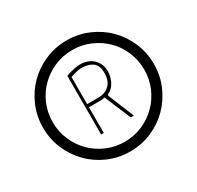

<svg xmlns="http://www.w3.org/2000/svg" viewBox="-152 -883 1096 1067"><g transform="rotate(-30 395.5 -350.0)"><path d="M751 -350Q751 -276 723 -211.5Q695 -147 647 -98.5Q599 -50 534 -22Q469 6 396 6Q322 6 257 -22Q192 -50 144 -98.5Q96 -147 68 -211.5Q40 -276 40 -350Q40 -424 68 -489Q96 -554 144 -602Q192 -650 257 -678Q322 -706 396 -706Q469 -706 534 -678Q599 -650 647 -602Q695 -554 723 -489Q751 -424 751 -350ZM689 -350Q689 -411 666 -465Q643 -519 603 -558.5Q563 -598 509.5 -621Q456 -644 396 -644Q335 -644 281.5 -621Q228 -598 188 -558.5Q148 -519 125 -465Q102 -411 102 -350Q102 -289 125 -235.5Q148 -182 188 -142Q228 -102 281.5 -79Q335 -56 396 -56Q456 -56 509.5 -79Q563 -102 603 -142Q643 -182 666 -235.5Q689 -289 689 -350ZM390 -532Q379 -532 366.5 -529.5Q354 -527 343 -524Q331 -520 318 -516V-342H390Q434 -342 461 -368.5Q488 -395 488 -444Q488 -493 461 -512.5Q434 -532 390 -532ZM443 -323 511 -157H491L420 -326Q409 -323 404 -322.5Q399 -322 394 -322H318V-157H301V-533Q316 -539 332 -543Q346 -547 362 -550Q378 -553 395 -553Q417 -553 437.5 -546Q458 -539 474 -525Q490 -511 499.5 -490.5Q509 -470 509 -444Q509 -407 491.5 -375Q474 -343 446 -332Z"/></g></svg>

Font: Marvel
Style: Bold
Weight: 700
Designer: Carolina Trebol
Foundry: Carolina Trebol
Version: Version 1.001